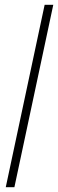

<svg xmlns="http://www.w3.org/2000/svg" viewBox="-20 -780 242 800"><path d="M4 0H40L202 -760H166Z"/></svg>

Font: Noto Sans ExtraCondensed ExtraLight
Style: Italic
Weight: 200
Width: 2
Italic angle: -12°
Designer: Monotype Design Team
Foundry: Monotype Imaging Inc.
Version: Version 2.013